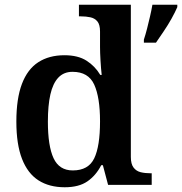

<svg xmlns="http://www.w3.org/2000/svg" viewBox="-20 -780 768 810"><path d="M253 10Q188 10 142.5 -19Q97 -48 73 -109.5Q49 -171 49 -267Q49 -364 72.5 -426Q96 -488 141.5 -517.5Q187 -547 252 -547Q309 -547 345 -524Q381 -501 403 -464H409Q406 -491 404 -524.5Q402 -558 402 -582V-647Q402 -676 391 -689.5Q380 -703 361.5 -707Q343 -711 321 -711H313V-760H532V-118Q532 -88 543.5 -73Q555 -58 573.5 -53.5Q592 -49 615 -49H620V0H436L414 -83H407Q385 -40 349 -15Q313 10 253 10ZM287 -61Q353 -61 377.5 -112Q402 -163 402 -268Q402 -369 377.5 -423Q353 -477 286 -477Q249 -477 226 -452.5Q203 -428 192.5 -381.5Q182 -335 182 -267Q182 -164 206 -112.5Q230 -61 287 -61ZM587 -613Q594 -634 600.5 -659.5Q607 -685 613 -711Q619 -737 623 -760H728V-750Q719 -729 704 -702Q689 -675 671 -648.5Q653 -622 638 -600H587Z"/></svg>

Font: Noto Serif Bengali SemiBold
Style: Regular
Weight: 600
Version: Version 2.003